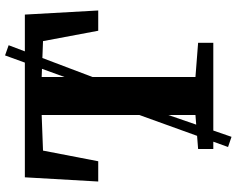

<svg xmlns="http://www.w3.org/2000/svg" viewBox="-108 -753 933 757"><g transform="rotate(-90 358.5 -374.5)"><path d="M283.5 -70.4V-676.7L143.2 -671.4L101.2 -453.7H21.3L37.9 -743H679.5L695.7 -453.7H615.8L574.9 -671.4L433.4 -676.7V-70.4L568.3 -59.9V0H149.5V-59.9ZM157.4 58.1 317.7 -386.2 369.8 -411.5 518.5 -821.1 558.7 -806.9 404.2 -399.2 350.6 -371.3 197.5 71.8Z"/></g></svg>

Font: Merriweather Light
Style: Regular
Weight: 300
Designer: Eben Sorkin
Foundry: Eben Sorkin
Version: Version 2.100